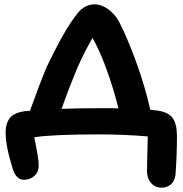

<svg xmlns="http://www.w3.org/2000/svg" viewBox="-20 -739 838 880"><path d="M721.2 121.1Q690.4 121.1 672.1 99.6Q653.8 78.1 653.8 45.9Q653.8 28.8 654.5 0.5Q655.3 -27.8 656 -62.5Q656.7 -97.2 657.2 -113.8Q546.9 -123 434.1 -123Q219.2 -123 137.2 -109.9Q138.7 -101.6 142.6 -82.3Q146.5 -63 148.2 -52.5Q149.9 -42 152.6 -26.9Q155.3 -11.7 156.2 -0.5Q157.2 10.7 157.2 20Q157.2 49.3 137.7 67.1Q118.2 85 88.9 85Q51.8 85 36.1 26.9Q5.9 -68.4 5.9 -132.8Q5.9 -176.8 28.1 -201.4Q50.3 -226.1 108.9 -231H117.2Q164.1 -361.8 194.8 -434.1Q264.2 -577.6 306.2 -638.2Q333 -677.2 346.7 -690.9Q377 -719.2 414.1 -719.2Q444.3 -719.2 475.3 -697.3Q506.3 -675.3 526.9 -637.2Q561.5 -570.8 602.8 -458.5Q644 -346.2 668.9 -235.8Q689.9 -233.9 695.8 -232.9Q750.5 -226.6 770.8 -198.7Q791 -170.9 791 -116.2Q791 -26.4 784.2 64Q779.8 92.3 762.5 106.7Q745.1 121.1 721.2 121.1ZM315.9 -381.8Q295.9 -334.5 262.2 -240.2Q339.8 -243.2 456.1 -243.2Q501 -243.2 522.9 -242.2Q499 -337.9 466.6 -426Q434.1 -514.2 403.8 -564.9Q348.6 -468.3 315.9 -381.8Z"/></svg>

Font: Shantell Sans Irregular Bouncy
Style: Regular
Weight: 600
Designer: Stephen Nixon, Anya Danilova, Shantell Martin
Foundry: Arrow Type
Version: Version 1.006;[9816181b4]